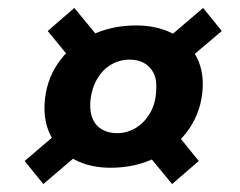

<svg xmlns="http://www.w3.org/2000/svg" viewBox="-20 -540 604 483"><path d="M258 -118Q207 -118 168.5 -138Q130 -158 110 -194Q90 -230 92 -277Q95 -336 126 -381Q157 -426 208.5 -451Q260 -476 322 -476Q374 -476 412.5 -456.5Q451 -437 471.5 -402Q492 -367 490 -320Q487 -261 455.5 -215.5Q424 -170 373 -144Q322 -118 258 -118ZM89 -77 42 -135 151 -228 211 -181ZM413 -77 337 -169 408 -224 480 -135ZM274 -205Q300 -205 322 -218.5Q344 -232 358 -256.5Q372 -281 373 -314Q375 -340 366 -357Q357 -374 341.5 -382Q326 -390 306 -390Q280 -390 258 -376.5Q236 -363 222.5 -338Q209 -313 207 -280Q206 -255 214.5 -238Q223 -221 239 -213Q255 -205 274 -205ZM174 -372 100 -462 167 -520 247 -423ZM421 -363 376 -422 491 -520 538 -462Z"/></svg>

Font: DM Sans ExtraBold
Style: Italic
Weight: 800
Italic angle: -10°
Designer: Colophon Foundry, Jonny Pinhorn
Foundry: Colophon Foundry
Version: Version 4.004;gftools[0.9.30]